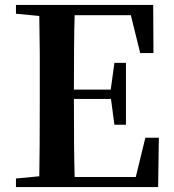

<svg xmlns="http://www.w3.org/2000/svg" viewBox="-20 -762 708 782"><path d="M627 -201 624 0H45V-35L140 -44Q142 -143 142 -346V-546L140 -697L45 -706V-742H604L605 -546H551L513 -700H284Q281 -602 281 -397H431L446 -506H493V-254H446L432 -359H281Q281 -143 284 -41H533L572 -201Z"/></svg>

Font: `n[OS CN
Style: <[WOS[P|ûg*[NI>           
Weight: 700
Designer: Ryoko NISHIZUKA ¬âXZm¬º[P (kana & ideographs); Frank Grie√ühammer (Latin, Greek & Cyrillic); Wenlong ZHANG _ e¬á¬ü¬ô (b
Foundry: Adobe Systems Incorporated
Version: Version 1.00 April 7, 2017, initial release